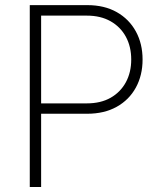

<svg xmlns="http://www.w3.org/2000/svg" viewBox="-20 -748 647 768"><path d="M99.1 0V-727.5H329.1Q397.5 -727.5 447 -699.5Q496.6 -671.4 523.4 -622.3Q550.3 -573.2 550.3 -509.8Q550.3 -446.8 523.4 -397.7Q496.6 -348.6 446.8 -320.8Q397 -293 328.6 -293H128.9V-334.5H327.6Q382.8 -334.5 422.4 -356.9Q461.9 -379.4 483.4 -418.9Q504.9 -458.5 504.9 -509.8Q504.9 -561.5 483.4 -601.1Q461.9 -640.6 422.1 -663.1Q382.3 -685.5 327.6 -685.5H144.5V0Z"/></svg>

Font: Inter 18pt ExtraLight
Style: Regular
Weight: 250
Designer: Rasmus Andersson
Foundry: rsms
Version: Version 4.001;git-66647c0bb